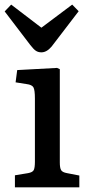

<svg xmlns="http://www.w3.org/2000/svg" viewBox="-26 -805 384 825"><path d="M151.9 -580.1Q138.2 -580.1 128.2 -586.7Q118.2 -593.3 104 -611.8L-5.9 -755.9L22 -785.2L151.9 -686L284.2 -785.2L312 -756.8L195.8 -605Q174.8 -580.1 151.9 -580.1ZM38.1 0V-51.8L94.2 -61Q114.3 -64.5 119.1 -74.5Q124 -84.5 124 -109.9V-381.8Q124 -417.5 117.9 -429.2Q111.8 -440.9 87.9 -443.8L41 -451.2L47.9 -503.9L219.2 -513.2L231 -507.8V-106.9Q231 -83.5 236.6 -74Q242.2 -64.5 262.2 -61L314.9 -50.8V0Z"/></svg>

Font: Literata Book Medium
Style: Regular
Weight: 500
Designer: Latin by Veronika Burian and Jose Scaglione. Greek by Irene Vlachou. Cyrillic by Vera Evstafieva
Foundry: TypeTogether
Version: Version 2.003;PS 002.003;hotconv 1.0.88;makeotf.lib2.5.64775